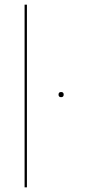

<svg xmlns="http://www.w3.org/2000/svg" viewBox="-20 -800 410 820"><path d="M85 -780H95V0H85ZM230 -396Q230 -407 241 -407Q252 -407 252 -396Q252 -385 241 -385Q230 -385 230 -396Z"/></svg>

Font: Jost* Hairline
Style: Regular
Weight: 100
Version: Version 3.7